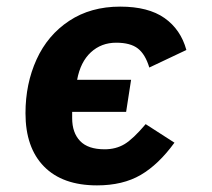

<svg xmlns="http://www.w3.org/2000/svg" viewBox="-20 -548 640 580"><path d="M57 -206Q57 -295 90.5 -368.5Q124 -442 189 -485Q254 -528 343 -528Q428 -528 477 -493.5Q526 -459 543 -397L431 -344Q419 -384 396.5 -401.5Q374 -419 331 -419Q286 -419 254.5 -390Q223 -361 213 -307H376L361 -210H198V-191Q198 -147 222 -122Q246 -97 296 -97Q330 -97 356 -112.5Q382 -128 420 -173L507 -117Q459 -51 405 -19.5Q351 12 273 12Q169 12 113 -45Q57 -102 57 -206Z"/></svg>

Font: iA Writer Mono V
Style: Regular
Weight: 400
Italic angle: -9.5°
Designer: Mike Abbink, Paul van der Laan, Pieter van Rosmalen
Foundry: Bold Monday
Version: Version 2.000